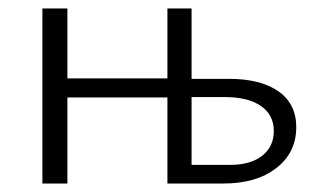

<svg xmlns="http://www.w3.org/2000/svg" viewBox="-20 -433 744 453"><path d="M520 -247Q595 -247 637 -217.5Q679 -188 679 -133Q679 -73 632 -36.5Q585 0 507 0H375V-203H139V0H80V-413H139V-248H375V-413H432V-247ZM523 -44Q571 -44 598.5 -65.5Q626 -87 626 -124Q626 -162 595.5 -183Q565 -204 510 -204H432V-44Z"/></svg>

Font: EauTestText Semilight
Style: Italic
Weight: 300
Italic angle: -12°
Designer: Christian Thalmann (Catharsis Fonts)
Version: Version 0.001;PS 000.001;hotconv 1.0.88;makeotf.lib2.5.64775